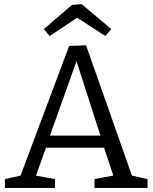

<svg xmlns="http://www.w3.org/2000/svg" viewBox="-20 -922 749 942"><path d="M633 -44.3 610 -64.3 704 -43.3V0H443.7V-43.3L548.3 -63L539.7 -49.3L486.7 -209L501.7 -197.3H196.3L210 -209.3L153 -50.7L148.3 -61.7L249.7 -43.3V0H4.3V-43.3L95.7 -63.7L75.3 -46L319.3 -696.7L402.3 -699.7ZM220.7 -244 212.7 -256.7H486.3L477.3 -243L346.3 -649.7L365 -649.3ZM223.7 -745.3 195.3 -779.3 333.3 -898 380.7 -901.7 526 -779.3 497 -745.3 331.3 -852.7 384.3 -852Z"/></svg>

Font: Bitter Thin
Style: Regular
Weight: 100
Designer: Sol Matas, and Bitter project Authors
Foundry: Sol Matas
Version: Version 2.002